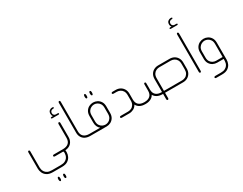

<svg xmlns="http://www.w3.org/2000/svg" viewBox="-115 -1582 3354 2645"><g transform="rotate(-30 1562.5 -259.5)"><path d="M498 -30 515 0Q517 3 517.5 6.5Q518 10 518 15V35Q518 65 503 97.5Q488 130 454 152.5Q420 175 362 175H216Q158 175 123.5 152Q89 129 74.5 95.5Q60 62 60 31V-228Q60 -239 64 -244Q68 -249 75 -249Q82 -249 86 -244Q90 -239 90 -228V31Q90 43 94.5 62Q99 81 112 100Q125 119 150.5 132Q176 145 219 145H359Q401 145 426.5 132Q452 119 465.5 100.5Q479 82 483.5 63.5Q488 45 488 34V14Q488 0 474 0H351Q341 0 335.5 -4Q330 -8 330 -15Q330 -22 335.5 -26Q341 -30 351 -30ZM231 302V298Q232 281 236 274Q240 267 247 267Q255 267 258.5 274Q262 281 263 298V302Q263 318 259 326Q255 334 247 334Q240 334 236 326Q232 318 231 302ZM316 302V298Q316 281 320.5 274Q325 267 332 267Q340 267 343.5 274Q347 281 348 298V302Q348 318 344 326Q340 334 332 334Q325 334 320.5 326Q316 318 316 302Z M603 -494Q588 -511 588 -538Q588 -570 607.5 -586Q627 -602 649 -602H656Q664 -602 668 -599Q672 -596 672 -591Q672 -587 668 -583.5Q664 -580 656 -580H651Q635 -580 622 -568.5Q609 -557 609 -537Q609 -517 621.5 -505.5Q634 -494 651 -494H678Q686 -494 690 -491Q694 -488 694 -483Q694 -479 690 -475.5Q686 -472 678 -472H580Q573 -472 569 -475.5Q565 -479 565 -483Q565 -488 569 -491Q573 -494 580 -494ZM487 0V-30H494Q552 -30 583.5 -58Q615 -86 615 -141V-359Q615 -370 619.5 -375Q624 -380 630 -380Q637 -380 641 -375Q645 -370 645 -359V-137Q645 -95 627 -64Q609 -33 576.5 -16.5Q544 0 498 0Z M923 0H913Q867 0 834 -16.5Q801 -33 783 -64Q765 -95 765 -137V-610Q765 -621 769.5 -626Q774 -631 780 -631Q787 -631 791 -626Q795 -621 795 -610V-141Q795 -86 826.5 -58Q858 -30 916 -30H923Z M1130 -472Q1123 -472 1119 -479.5Q1115 -487 1114 -503V-507Q1115 -524 1119 -531.5Q1123 -539 1130 -539Q1138 -539 1142 -531.5Q1146 -524 1146 -507V-503Q1146 -487 1142 -479.5Q1138 -472 1130 -472ZM1215 -472Q1208 -472 1203.5 -479.5Q1199 -487 1199 -503V-507Q1199 -524 1203.5 -531.5Q1208 -539 1215 -539Q1223 -539 1227 -531.5Q1231 -524 1231 -507V-503Q1230 -487 1226.5 -479.5Q1223 -472 1215 -472ZM911 0V-30H1087Q1065 -47 1052 -74.5Q1039 -102 1039 -139V-241Q1039 -287 1058.5 -318Q1078 -349 1108.5 -364.5Q1139 -380 1173 -380Q1207 -380 1237.5 -364.5Q1268 -349 1287.5 -318Q1307 -287 1307 -241V-139Q1307 -93 1287.5 -62Q1268 -31 1237.5 -15.5Q1207 0 1173 0ZM1173 -30Q1197 -30 1220.5 -41.5Q1244 -53 1260 -78Q1276 -103 1276 -142V-237Q1276 -277 1260 -301.5Q1244 -326 1220.5 -338Q1197 -350 1173 -350Q1149 -350 1125 -338Q1101 -326 1085 -301.5Q1069 -277 1069 -237V-142Q1069 -103 1085 -78Q1101 -53 1125 -41.5Q1149 -30 1173 -30Z M1797 -30V0H1787Q1739 0 1705 -18Q1671 -36 1654 -70Q1634 -33 1601 -16.5Q1568 0 1533 0H1416Q1406 0 1400.5 -4Q1395 -8 1395 -15Q1395 -22 1400.5 -26Q1406 -30 1416 -30H1531Q1558 -30 1583 -42Q1608 -54 1623.5 -79.5Q1639 -105 1639 -143V-230Q1639 -269 1623.5 -294.5Q1608 -320 1583 -332Q1558 -344 1531 -344H1482Q1472 -344 1466.5 -348Q1461 -352 1461 -359Q1461 -365 1466.5 -369.5Q1472 -374 1482 -374H1532Q1570 -374 1601 -357.5Q1632 -341 1651 -309.5Q1670 -278 1670 -234V-141Q1670 -86 1701 -58Q1732 -30 1790 -30Z M2070 0H2060Q2014 0 1979.5 -18Q1945 -36 1928 -68Q1912 -36 1877.5 -18Q1843 0 1797 0H1785V-30H1792Q1850 -30 1881.5 -58Q1913 -86 1913 -141V-241Q1913 -252 1917.5 -256.5Q1922 -261 1928 -261Q1935 -261 1939 -256.5Q1943 -252 1943 -241V-141Q1943 -86 1974.5 -58Q2006 -30 2064 -30H2070V-234Q2070 -278 2088.5 -309.5Q2107 -341 2138.5 -357.5Q2170 -374 2207 -374H2389Q2427 -374 2458 -357.5Q2489 -341 2508 -309.5Q2527 -278 2527 -234V-140Q2527 -96 2508 -64.5Q2489 -33 2458 -16.5Q2427 0 2389 0H2101V84Q2101 94 2096.5 99Q2092 104 2086 104Q2079 104 2074.5 99Q2070 94 2070 84ZM2101 -30H2389Q2416 -30 2441 -42Q2466 -54 2481.5 -79.5Q2497 -105 2497 -143V-230Q2497 -269 2481.5 -294.5Q2466 -320 2441 -332Q2416 -344 2389 -344H2208Q2182 -344 2157 -332Q2132 -320 2116.5 -294.5Q2101 -269 2101 -230Z M2635 -745Q2619 -761 2619 -788Q2619 -821 2639 -837Q2659 -853 2681 -853H2688Q2696 -853 2700 -850Q2704 -847 2704 -842Q2704 -838 2700 -834.5Q2696 -831 2688 -831H2683Q2667 -831 2654 -819.5Q2641 -808 2641 -788Q2641 -768 2653.5 -756.5Q2666 -745 2682 -745H2710Q2718 -745 2721.5 -742Q2725 -739 2725 -734Q2725 -730 2721.5 -726.5Q2718 -723 2710 -723H2612Q2605 -723 2601 -726.5Q2597 -730 2597 -734Q2597 -739 2601 -742Q2605 -745 2612 -745ZM2647 -610Q2647 -621 2651 -626Q2655 -631 2662 -631Q2668 -631 2672.5 -626Q2677 -621 2677 -610V-18Q2677 -8 2672.5 -2.5Q2668 3 2662 3Q2655 3 2651 -2.5Q2647 -8 2647 -18Z M3034 0H2930Q2896 0 2865.5 -15.5Q2835 -31 2815.5 -62Q2796 -93 2796 -139V-241Q2796 -287 2815.5 -318Q2835 -349 2865.5 -364.5Q2896 -380 2930 -380Q2964 -380 2994.5 -364.5Q3025 -349 3044.5 -318Q3064 -287 3064 -241V31Q3064 62 3049.5 95.5Q3035 129 3001 152Q2967 175 2908 175H2817Q2807 175 2801.5 171Q2796 167 2796 161Q2796 154 2801.5 149.5Q2807 145 2817 145H2904Q2946 145 2971.5 132.5Q2997 120 3010.5 101.5Q3024 83 3028.5 64.5Q3033 46 3033 34ZM3034 -30V-237Q3034 -277 3018 -301.5Q3002 -326 2978.5 -338Q2955 -350 2931 -350Q2907 -350 2882.5 -338Q2858 -326 2842 -301.5Q2826 -277 2826 -237V-142Q2826 -103 2842 -78Q2858 -53 2882.5 -41.5Q2907 -30 2931 -30Z"/></g></svg>

Font: Beiruti ExtraLight
Style: Regular
Weight: 250
Designer: Arlette Boutros
Foundry: Boutros
Version: Version 1.41